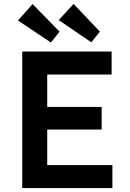

<svg xmlns="http://www.w3.org/2000/svg" viewBox="-20 -964 665 984"><path d="M94 0V-700H552V-582H222V-416H501V-300H222V-118H556V0ZM448 -747 281 -861 357 -944 492 -802ZM147 -943 285 -802 241 -746 72 -859Z"/></svg>

Font: Mach Medium
Style: Regular
Weight: 500
Version: Version 1.002